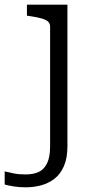

<svg xmlns="http://www.w3.org/2000/svg" viewBox="-83 -557 414 820"><path d="M131 67V-443Q131 -458 121 -466Q111 -474 92 -479Q73 -484 46 -488L32 -490V-537H205V67Q205 118 190 152.5Q175 187 149.5 206.5Q124 226 92.5 234.5Q61 243 27 243Q-1 243 -25.5 239Q-50 235 -63 231V175Q-47 179 -25 183.5Q-3 188 26 188Q59 188 82 177.5Q105 167 118 140.5Q131 114 131 67Z"/></svg>

Font: Roboto Serif 20pt Light
Style: Regular
Weight: 300
Version: Version 1.008